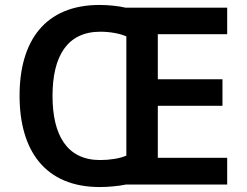

<svg xmlns="http://www.w3.org/2000/svg" viewBox="-20 -796 996 775"><path d="M382 -776C162 -776 59 -631 59 -410C59 -188 162 -41 383 -41C417 -41 459 -45 488 -51H897V-159H617V-369H878V-476H617V-658H897V-765H487C458 -772 416 -776 382 -776ZM385 -668C423 -668 464 -661 490 -649V-168C464 -156 422 -150 384 -150C252 -150 192 -248 192 -409C192 -570 252 -668 385 -668Z"/></svg>

Font: Noto Sans Tamil UI SemiBold
Style: Regular
Weight: 600
Designer: Jelle Bosma - Monotype Design Team
Foundry: Monotype Imaging Inc.
Version: Version 2.004